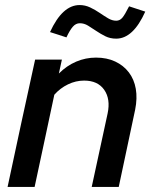

<svg xmlns="http://www.w3.org/2000/svg" viewBox="-20 -740 605 760"><path d="M10 0Q37 -127 64 -252Q91 -377 119 -504H225Q222 -490 219 -476.5Q216 -463 213 -449Q244 -480 281.5 -496Q319 -512 360 -512Q403 -512 436 -496.5Q469 -481 490 -453.5Q511 -426 517.5 -388.5Q524 -351 515 -306Q499 -229 482.5 -153Q466 -77 450 0H343L406 -291Q418 -348 392.5 -384.5Q367 -421 313 -421Q280 -421 249 -406Q218 -391 195 -365Q175 -273 156 -182Q137 -91 117 0ZM243 -592Q227 -597 211 -602.5Q195 -608 178 -613Q227 -720 295 -720Q317 -720 337 -710.5Q357 -701 374.5 -689Q392 -677 408 -667.5Q424 -658 440 -658Q454 -658 464 -669.5Q474 -681 491 -715Q507 -710 523 -704.5Q539 -699 555 -694Q507 -587 440 -587Q416 -587 397 -596.5Q378 -606 361 -617.5Q344 -629 328.5 -638.5Q313 -648 296 -648Q280 -648 268 -634Q256 -620 243 -592Z"/></svg>

Font: Rosa Sans Medium
Style: Italic
Weight: 500
Italic angle: -12°
Designer: Pentagram / MCKL
Foundry: Pentagram / MCKL
Version: Version 1.005;September 16, 2019;FontCreator 11.5.0.2425 64-